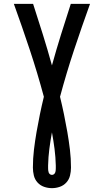

<svg xmlns="http://www.w3.org/2000/svg" viewBox="-20 -755 540 998"><path d="M250 223Q229 223 209 216Q189 209 175 193.5Q161 178 156 157.5Q151 137 151 116Q151 69 156.5 23Q162 -23 170 -69Q178 -115 187.5 -161Q197 -207 208 -252Q175 -375 135 -495.5Q95 -616 52 -735H152Q178 -655 203 -575Q228 -495 250 -415Q272 -495 297 -575Q322 -655 348 -735H448Q405 -616 365 -495.5Q325 -375 292 -252Q303 -207 312.5 -161Q322 -115 330 -69Q338 -23 343.5 23Q349 69 349 116Q349 137 344 157.5Q339 178 325 193.5Q311 209 291 216Q271 223 250 223ZM250 154Q256 154 260.5 150.5Q265 147 267 141.5Q269 136 269.5 130Q270 124 270 119V105Q269 62 263.5 19Q258 -24 250 -67Q242 -24 236.5 19Q231 62 230 105V119Q230 124 230.5 130Q231 136 233 141.5Q235 147 239.5 150.5Q244 154 250 154Z"/></svg>

Font: Iosevka Term Curly Semibold
Style: Regular
Weight: 600
Designer: Belleve Invis
Foundry: Belleve Invis
Version: Version 32.3.0